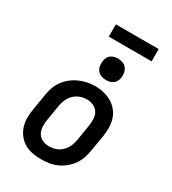

<svg xmlns="http://www.w3.org/2000/svg" viewBox="-221 -1043 1042 1165"><g transform="rotate(30 300.0 -460.0)"><path d="M254 8Q223 8 192.5 2Q162 -4 137 -19Q112 -34 94 -57.5Q76 -81 67 -109.5Q58 -138 58 -169.5Q58 -201 64 -232L82 -342Q86 -369 95.5 -396Q105 -423 122 -446.5Q139 -470 162.5 -488.5Q186 -507 212.5 -518.5Q239 -530 266 -535.5Q293 -541 321 -541Q353 -541 382.5 -533.5Q412 -526 437.5 -511Q463 -496 481.5 -472.5Q500 -449 508.5 -420.5Q517 -392 517 -360.5Q517 -329 512 -298L493 -188Q489 -161 479.5 -134Q470 -107 453 -83.5Q436 -60 413 -41.5Q390 -23 363.5 -11.5Q337 0 309 4Q281 8 254 8ZM256 -84Q272 -84 288 -87Q304 -90 318.5 -97.5Q333 -105 345.5 -117Q358 -129 366.5 -143Q375 -157 380 -172Q385 -187 388 -203L406 -313Q410 -338 409 -362.5Q408 -387 396.5 -406.5Q385 -426 363 -436Q341 -446 317 -446Q301 -446 285.5 -442.5Q270 -439 255.5 -431.5Q241 -424 229 -412.5Q217 -401 208.5 -387Q200 -373 195 -357.5Q190 -342 187 -327L169 -217Q165 -193 166 -168.5Q167 -144 178 -124.5Q189 -105 210.5 -94.5Q232 -84 256 -84Q256 -84 256 -84Q256 -84 256 -84ZM356 -605Q338 -605 321.5 -611.5Q305 -618 295 -631.5Q285 -645 282.5 -662.5Q280 -680 283 -698Q285 -711 291 -722.5Q297 -734 308 -741.5Q319 -749 331.5 -752Q344 -755 356 -755Q374 -755 390.5 -748.5Q407 -742 417 -728.5Q427 -715 430 -697.5Q433 -680 430 -662Q428 -649 421.5 -637.5Q415 -626 404.5 -618.5Q394 -611 381.5 -608Q369 -605 356 -605ZM540 -842H240V-928H540Z"/></g></svg>

Font: Iosevka Curly Slab SmBdEx
Style: Italic
Weight: 600
Width: 7
Italic angle: -9°
Monospace: yes
Designer: Belleve Invis
Foundry: Belleve Invis
Version: Version 11.1.0; ttfautohint (v1.8.3)